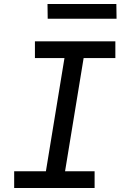

<svg xmlns="http://www.w3.org/2000/svg" viewBox="-20 -942 640 962"><path d="M454 0H51V-84H210L303 -651H155V-735H558V-651H399L306 -84H454ZM219 -848 218 -922H563L564 -848Z"/></svg>

Font: Iosevka HT Medium Extended
Style: Italic
Weight: 500
Width: 7
Italic angle: -9°
Monospace: yes
Designer: Belleve Invis
Foundry: Belleve Invis
Version: Version 32.3.0; ttfautohint (v1.8.4)